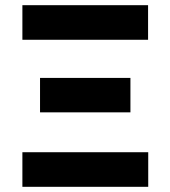

<svg xmlns="http://www.w3.org/2000/svg" viewBox="-20 -720 657 740"><path d="M66.3 -700V-566.7H550.7V-700ZM134.3 -419.7V-287H482.7V-419.7ZM66.3 -133.3V0H551.3V-133.3Z"/></svg>

Font: Unageo Variable
Style: Regular
Weight: 300
Designer: Richard Sepsi
Foundry: Richard Sepsi
Version: Version 2.200